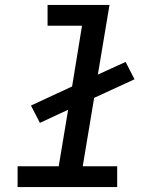

<svg xmlns="http://www.w3.org/2000/svg" viewBox="-20 -755 640 775"><path d="M51 0V-84H217L255 -312L141 -259L105 -329L271 -406L311 -651H172V-735H422L375 -454L487 -505L523 -435L360 -360L314 -84H453V0Z"/></svg>

Font: Iosevka Curly MdExObl
Style: Regular
Weight: 500
Width: 7
Italic angle: -9°
Monospace: yes
Designer: Belleve Invis
Foundry: Belleve Invis
Version: Version 11.1.0; ttfautohint (v1.8.3)